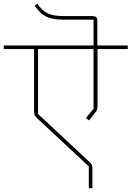

<svg xmlns="http://www.w3.org/2000/svg" viewBox="-40 -938 695 1014"><path d="M429 -59 158 -312Q146 -323 143 -330Q140 -337 140 -353V-679H-20V-698H454V-834H300Q267 -834 244 -838Q221 -842 203 -851Q185 -860 171 -874Q157 -888 143 -908L157 -918Q170 -900 183 -887.5Q196 -875 212 -867.5Q228 -860 248.5 -856.5Q269 -853 296 -853H449Q474 -853 474 -831V-698H635V-679H475V-384Q475 -367 472.5 -359Q470 -351 462 -342L430 -302L414 -315L454 -364V-679H161V-336L431 -84Q443 -73 445.5 -66Q448 -59 448 -45V56H429Z"/></svg>

Font: IBM Plex Sans Devanagari Thin
Style: Regular
Weight: 100
Designer: Mike Abbink, Paul van der Laan, Pieter van Rosmalen, Erin McLaughlin
Foundry: Bold Monday
Version: Version 1.1